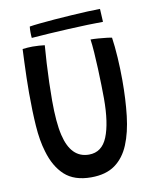

<svg xmlns="http://www.w3.org/2000/svg" viewBox="-90 -878 787 965"><g transform="rotate(-10 303.0 -395.0)"><path d="M297 18.5Q211 18.5 162.2 -26.2Q113.5 -71 90.5 -151Q73 -208 67.8 -284.2Q62.5 -360.5 62.5 -453Q62.5 -488 63.5 -530Q64.5 -572 66.2 -611.2Q68 -650.5 69 -676.5Q81 -678 94.2 -679Q107.5 -680 120 -680Q137 -680 153.5 -678.8Q170 -677.5 182 -676Q178.5 -635 175.8 -586Q173 -537 171.5 -487.5Q170 -438 170 -395Q170 -339.5 173.8 -295.2Q177.5 -251 185.5 -217.5Q214 -96 306 -96Q372 -96 400.2 -165.5Q428.5 -235 428.5 -360.5Q428.5 -388.5 427.5 -428.8Q426.5 -469 424.8 -513Q423 -557 420.2 -597Q417.5 -637 413.5 -664.5Q430.5 -664.5 453 -662.8Q475.5 -661 494.8 -658.8Q514 -656.5 521.5 -654.5Q528 -611 531.8 -551.5Q535.5 -492 535.5 -435Q535.5 -337 526 -254.2Q516.5 -171.5 491.2 -110.2Q466 -49 419.2 -15.2Q372.5 18.5 297 18.5ZM490.5 -741Q458 -741 412.2 -739.5Q366.5 -738 314.8 -735.5Q263 -733 213.2 -729.8Q163.5 -726.5 124 -723.5Q122.5 -737.5 122.5 -753.2Q122.5 -769 124 -781.5Q141 -784.5 175.2 -788Q209.5 -791.5 253 -795Q296.5 -798.5 341 -801.2Q385.5 -804 424 -805.8Q462.5 -807.5 487 -807.5Z"/></g></svg>

Font: Grandstander
Style: Regular
Weight: 400
Designer: Tyler Finck
Foundry: Etcetera Type Co
Version: Version 1.200; ttfautohint (v1.8.3)